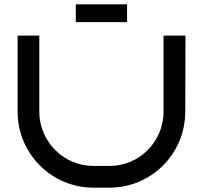

<svg xmlns="http://www.w3.org/2000/svg" viewBox="-20 -864 934 884"><path d="M833 -700H733V-350C733 -212 622 -100 484 -100H410C273 -100 161 -212 161 -350V-700H61V-350C61 -157 217 0 410 0H484C677 0 833 -156 833 -350L834 -700ZM565 -762V-844H329V-762Z"/></svg>

Font: Bruno Ace
Style: Regular
Weight: 400
Designer: Astigmatic (AOETI)
Foundry: Astigmatic (AOETI)
Version: Version 1.000